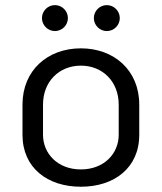

<svg xmlns="http://www.w3.org/2000/svg" viewBox="-20 -703 623 740"><path d="M241.7 -633.3C241.7 -660.8 219.2 -683.3 191.7 -683.3C164.2 -683.3 141.7 -660.8 141.7 -633.3C141.7 -605.8 164.2 -583.3 191.7 -583.3C219.2 -583.3 241.7 -605.8 241.7 -633.3ZM441.7 -633.3C441.7 -660.8 419.2 -683.3 391.7 -683.3C364.2 -683.3 341.7 -660.8 341.7 -633.3C341.7 -605.8 364.2 -583.3 391.7 -583.3C419.2 -583.3 441.7 -605.8 441.7 -633.3ZM291.7 -516.7C163.3 -516.7 66.7 -431.7 66.7 -300V-183.3C66.7 -55.8 163.3 16.7 291.7 16.7C420 16.7 516.7 -55.8 516.7 -183.3V-300C516.7 -431.7 420 -516.7 291.7 -516.7ZM291.7 -450C375.8 -450 437.5 -388.3 437.5 -300V-183.3C437.5 -111.7 381.7 -50 291.7 -50C201.7 -50 145.8 -111.7 145.8 -183.3V-300C145.8 -388.3 207.5 -450 291.7 -450Z"/></svg>

Font: BoonHome
Style: Book
Weight: 400
Designer: Sungsit Sawaiwan
Foundry: Sungsit Sawaiwan
Version: Version 0.2